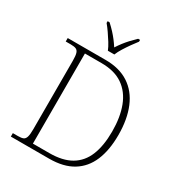

<svg xmlns="http://www.w3.org/2000/svg" viewBox="-214 -1068 1116 1205"><g transform="rotate(30 344.0 -465.5)"><path d="M47 0V-25H84Q109 -25 122 -30.5Q135 -36 140.5 -54.5Q146 -73 146 -109V-606Q146 -643 140.5 -660.5Q135 -678 121.5 -683.5Q108 -689 84 -689H47V-714H321Q422 -714 490 -669.5Q558 -625 592.5 -542Q627 -459 627 -345Q627 -236 594.5 -159Q562 -82 495 -41Q428 0 324 0ZM308 -31Q404 -31 464.5 -66.5Q525 -102 553.5 -172Q582 -242 582 -345Q582 -449 553 -525Q524 -601 464 -642.5Q404 -684 309 -684H189V-31ZM305 -771Q296 -794 279.5 -820.5Q263 -847 245 -873Q227 -899 211 -918V-931H225Q249 -909 266.5 -890Q284 -871 299 -851.5Q314 -832 329 -809Q344 -832 359 -851.5Q374 -871 391.5 -890Q409 -909 432 -931H446V-918Q431 -899 412.5 -873Q394 -847 377.5 -820.5Q361 -794 352 -771Z"/></g></svg>

Font: Noto Serif Bengali ExtraLight
Style: Regular
Weight: 250
Version: Version 2.003